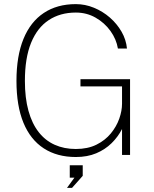

<svg xmlns="http://www.w3.org/2000/svg" viewBox="-20 -753 747 933"><path d="M348.5 10Q257.5 10 192.8 -32Q128 -74 94 -156.2Q60 -238.5 60 -360Q60 -480.5 94 -563.8Q128 -647 192.8 -690Q257.5 -733 348.5 -733Q393.5 -733 436.2 -715.5Q479 -698 513.8 -667.8Q548.5 -637.5 570.8 -598.8Q593 -560 597 -517H553Q545.5 -562.5 516.8 -602.5Q488 -642.5 444.5 -667.2Q401 -692 348.5 -692Q272.5 -692 216.8 -655.2Q161 -618.5 131 -544.8Q101 -471 101 -360Q101 -277 118.2 -214.8Q135.5 -152.5 167.8 -111.2Q200 -70 245.8 -49.5Q291.5 -29 348.5 -29Q406.5 -29 448.8 -50Q491 -71 518.5 -104.5Q546 -138 559.5 -176.2Q573 -214.5 573 -249V-333H371V-368H612V0H573V-126Q553.5 -88 522.2 -57.2Q491 -26.5 447.8 -8.2Q404.5 10 348.5 10ZM305.5 160 341.5 110.5H319V50H382V101.5L330 160Z"/></svg>

Font: Public Sans Thin Thin
Style: Regular
Weight: 250
Version: Version 2.001